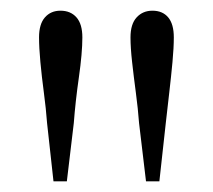

<svg xmlns="http://www.w3.org/2000/svg" viewBox="-20 -849 398 359"><path d="M93 -829Q112 -829 123 -816.5Q134 -804 134 -779Q134 -750 127.5 -704.5Q121 -659 118 -619L105 -510H80L68 -619Q66 -646 62 -676Q58 -706 55.5 -733Q53 -760 53 -779Q53 -804 64 -816.5Q75 -829 93 -829ZM265 -829Q284 -829 294.5 -816.5Q305 -804 305 -779Q305 -760 302.5 -733Q300 -706 296.5 -676Q293 -646 290 -619L278 -510H253L240 -619Q238 -646 234 -676Q230 -706 227 -733Q224 -760 224 -779Q224 -804 235.5 -816.5Q247 -829 265 -829Z"/></svg>

Font: Early Summer Mincho Light
Style: Regular
Weight: 300
Designer: GuiWonder
Version: Version 1.002